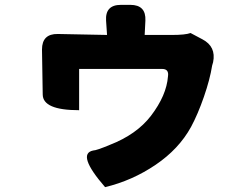

<svg xmlns="http://www.w3.org/2000/svg" viewBox="-20 -670 1040 791"><path d="M517 -650Q582 -650 579 -585L576 -526H688Q744 -526 765 -534L814 -508Q871 -478 858 -414L854 -400Q845 -343 820 -271Q795 -199 767 -147Q717 -56 621 9Q525 74 413 101Q294 -36 364 -50Q377 -50 432 -73Q543 -116 602 -193Q666 -277 672 -355Q677 -386 648 -386H306V-216Q156 -216 156 -281L153 -466Q153 -531 218 -530L421 -526L417 -585Q413 -650 478 -650Z"/></svg>

Font: Swei Half Moon CJK SC
Style: Black
Weight: 900
Version: Version 2.071